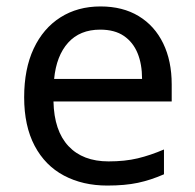

<svg xmlns="http://www.w3.org/2000/svg" viewBox="-20 -566 604 596"><path d="M292 -546Q361 -546 410.5 -516Q460 -486 486.5 -431.5Q513 -377 513 -304V-251H146Q148 -160 192.5 -112.5Q237 -65 317 -65Q368 -65 407.5 -74.5Q447 -84 489 -102V-25Q448 -7 408 1.5Q368 10 313 10Q237 10 178.5 -21Q120 -52 87.5 -113.5Q55 -175 55 -264Q55 -352 84.5 -415Q114 -478 167.5 -512Q221 -546 292 -546ZM291 -474Q228 -474 191.5 -433.5Q155 -393 148 -321H421Q421 -367 407 -401Q393 -435 364.5 -454.5Q336 -474 291 -474Z"/></svg>

Font: utamil05
Style: Book
Weight: 400
Designer: Jelle Bosma - Monotype Design Team
Foundry: Monotype Imaging Inc.
Version: Version 2.003